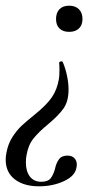

<svg xmlns="http://www.w3.org/2000/svg" viewBox="-37 -380 368 675"><path d="M204 -65Q204 -24 186.5 1Q169 26 133 56Q100 83 81 106.5Q62 130 56 167Q54 176 54 192Q54 222 68 240.5Q82 259 108 259Q131 259 140.5 247.5Q150 236 156 215Q160 195 169.5 181Q179 167 200 167Q216 167 224.5 176Q233 185 233 198Q233 205 232 208Q228 238 188.5 256.5Q149 275 100 275Q47 275 15 250.5Q-17 226 -17 181Q-17 169 -14 155Q-8 124 7.5 100.5Q23 77 38.5 62.5Q54 48 86 22Q128 -12 146 -39Q164 -66 170 -102Q172 -111 172 -132Q172 -150 171 -159Q171 -163 177 -164Q183 -165 184 -161Q193 -140 198.5 -114Q204 -88 204 -65ZM253 -313Q253 -292 240.5 -280Q228 -268 206 -268Q184 -268 172 -280Q160 -292 160 -313Q160 -335 172 -347.5Q184 -360 206 -360Q228 -360 240.5 -347.5Q253 -335 253 -313Z"/></svg>

Font: Cormorant Infant Medium
Style: Italic
Weight: 500
Italic angle: -10°
Designer: Christian Thalmann (Catharsis Fonts)
Foundry: Catharsis Fonts
Version: Version 4.000